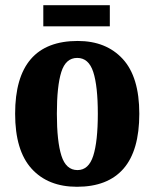

<svg xmlns="http://www.w3.org/2000/svg" viewBox="-20 -706 592 736"><path d="M275 10Q164 10 101 -59.5Q38 -129 38 -270Q38 -549 278 -549Q387 -549 450.5 -480Q514 -411 514 -270Q514 -129 453.5 -59.5Q393 10 275 10ZM277 -54Q320 -54 337.5 -109Q355 -164 355 -270Q355 -376 337.5 -430Q320 -484 276 -484Q232 -484 215 -430Q198 -376 198 -270Q198 -164 215.5 -109Q233 -54 277 -54ZM146 -605V-686H401V-605Z"/></svg>

Font: Noto Serif Ethiopic Condensed ExtraBold
Style: Regular
Weight: 800
Width: 3
Designer: Monotype Design Team
Foundry: Monotype Imaging Inc.
Version: Version 2.102; ttfautohint (v1.8.4.7-5d5b)